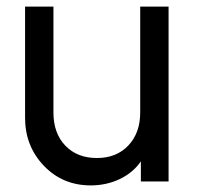

<svg xmlns="http://www.w3.org/2000/svg" viewBox="-20 -550 597 582"><path d="M405 -530H491V0H407V-61Q384 -27 343.5 -7.5Q303 12 255 12Q170 12 113 -47.5Q56 -107 56 -193V-530H142V-209Q142 -146 178 -108.5Q214 -71 274 -71Q333 -71 369 -109Q405 -147 405 -209Z"/></svg>

Font: Plus Jakarta Display
Style: Regular
Weight: 400
Designer: Gumpita Rahayu
Foundry: Tokotype Studio
Version: Version 1.000;hotconv 1.0.109;makeotfexe 2.5.65596